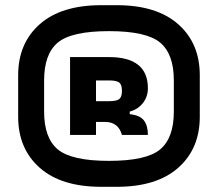

<svg xmlns="http://www.w3.org/2000/svg" viewBox="-20 -720 840 740"><path d="M430 0Q584 0 667 -73.5Q750 -147 750 -270V-350H650V-290Q650 -188 597 -144Q544 -100 400 -100V0ZM370 -700Q216 -700 133 -626.5Q50 -553 50 -430V-350H150V-410Q150 -512 203 -556Q256 -600 400 -600V-700ZM370 0H400V-100Q256 -100 203 -144Q150 -188 150 -290V-350H50V-270Q50 -147 133 -73.5Q216 0 370 0ZM350 -200V-500H250V-200ZM430 -700H400V-600Q544 -600 597 -556Q650 -512 650 -410V-350H750V-430Q750 -553 667 -626.5Q584 -700 430 -700ZM400 -330H340L330 -250H385Q436 -250 450 -200H550Q550 -236 534.5 -256Q519 -276 480 -280V-290Q511 -298 530.5 -322.5Q550 -347 550 -380Q550 -500 400 -500H310V-410H400Q430 -410 440 -401.5Q450 -393 450 -370Q450 -347 440 -338.5Q430 -330 400 -330Z"/></svg>

Font: Millimetre
Style: Extrablack
Weight: 900
Designer: Jérémy Landes
Version: Version 1.0